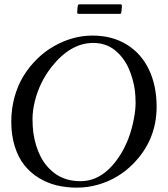

<svg xmlns="http://www.w3.org/2000/svg" viewBox="-20 -840 774 885"><path d="M535.9 -820.1Q542 -820.1 542 -812.6Q542 -805.2 540.4 -792Q538.8 -778.8 537.1 -777.5Q535.4 -776.1 531 -776.1H345.9Q338.1 -776.1 337 -777.8Q335.9 -779.5 335.9 -786.3Q335.9 -793 337.3 -804.6Q338.6 -816.2 340.3 -818.1Q342 -820.1 347.9 -820.1ZM228.5 -627Q314.9 -676 406 -676Q497.1 -676 564.2 -634.6Q631.3 -593.3 666.6 -519.2Q701.9 -445.1 701.9 -347.9Q701.9 -195.3 594.7 -85.9Q525.6 -15.4 432.1 11.2Q384.3 24.9 334.5 24.9Q284.7 24.9 240.7 14.2Q196.8 3.4 158.2 -20.4Q119.6 -44.2 91.8 -79.2Q64 -114.3 48 -165.6Q32 -217 32 -278Q32 -338.9 47 -392.9Q62 -447 88.5 -490Q115 -533 150.9 -568.2Q186.8 -603.5 228.5 -627ZM140.6 -373.3Q129.9 -329.1 129.9 -292.5Q129.9 -255.9 133.9 -226.9Q137.9 -198 146.5 -169.9Q155 -141.8 167.7 -117.3Q180.4 -92.8 198.6 -72Q216.8 -51.3 238.8 -36.4Q285.6 -4.9 351.1 -4.9Q458.7 -4.9 536.1 -128.9Q579.1 -198.2 596.7 -290.3Q605 -333 605 -365.2Q605 -397.5 601.7 -423Q598.4 -448.5 590.9 -475Q583.5 -501.5 572.8 -525.6Q562 -549.8 545.9 -571.2Q529.8 -592.5 510.3 -608.2Q468.3 -642.1 409.9 -642.1Q304 -642.1 216.3 -529.8Q162.1 -460.2 140.6 -373.3Z"/></svg>

Font: Fanwood Text
Style: Italic
Weight: 400
Italic angle: -9°
Version: Version 1.101